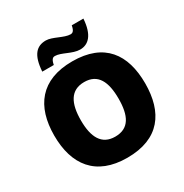

<svg xmlns="http://www.w3.org/2000/svg" viewBox="-210 -1096 1216 1270"><g transform="rotate(-30 398.5 -461.5)"><path d="M194 -765H282C290 -808 305 -813 317 -813C366 -813 426 -766 485 -766C549 -766 597 -813 605 -933H516C509 -891 493 -885 481 -885C431 -885 367 -932 317 -932C245 -932 202 -887 194 -765ZM745 -358C745 -580 643 -725 399 -725C158 -725 51 -581 51 -359C51 -136 158 10 398 10C643 10 745 -137 745 -358ZM254 -358C254 -487 294 -567 399 -567C504 -567 542 -487 542 -358C542 -229 504 -151 398 -151C295 -151 254 -229 254 -358Z"/></g></svg>

Font: Noto Sans Canadian Aboriginal Black
Style: Regular
Weight: 900
Designer: Monotype Design Team, Typotheque's Kevin King
Foundry: Monotype Imaging Inc.
Version: Version 2.004